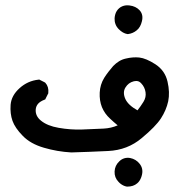

<svg xmlns="http://www.w3.org/2000/svg" viewBox="-20 -399 657 724"><path d="M458.5 304.7Q452.6 303.7 447 301.3Q441.4 298.8 436.3 295.2Q431.2 291.5 426.8 286.6Q411.1 270.5 412.1 247.6Q413.1 225.1 429.7 209.5Q438 201.2 448.5 198Q459 194.8 470.7 196.8Q492.7 201.2 506.3 218.3Q520.5 235.8 515.6 258.8Q514.2 265.6 511.7 271.7Q509.3 277.8 505.6 283.2Q502 288.6 497.1 292.5Q482.9 304.7 460 304.7H459.5ZM248.5 175.8Q222.2 174.3 196.5 169.9Q170.9 165.5 146 158.2Q95.2 143.6 65.9 113.3Q36.6 83.5 27.1 56.6Q17.6 29.8 20 -3.9Q22.9 -39.1 54.2 -66.9Q84.5 -94.2 125 -98.6L127.9 -99.1L130.4 -97.7L147.9 -88.9L149.4 -87.9L150.9 -86.9Q164.6 -71.8 162.1 -48.8V-46.9L161.1 -45.4L152.3 -27.8L150.9 -24.4L147.5 -22.9Q131.3 -16.6 123.5 -7.6Q115.7 1.5 114.7 13.7Q112.8 38.6 134.8 56.2Q158.7 75.7 201.2 83Q245.6 90.8 288.6 89.4Q332.5 87.9 370.6 85.9Q398.9 84.5 423.8 73.7Q416 67.4 409.2 61.3Q402.3 55.2 395.5 48.8Q385.3 39.6 377.4 28.6Q369.6 17.6 364.3 4.9Q354.5 -20 356 -49.8Q357.4 -80.1 373 -105.5Q380.4 -117.2 388.9 -128.2Q397.5 -139.2 406.7 -149.9Q417 -160.6 429 -168Q440.9 -175.3 454.6 -178.2Q481 -184.6 505.4 -182.1Q530.8 -179.2 565.9 -156.7Q602.5 -132.8 611.8 -90.8Q621.1 -50.8 614.3 -17.1Q606.9 16.6 586.9 47.4Q576.7 63 558.8 81.3Q541 99.6 514.6 121.6Q460.9 167 387.7 170.4Q317.9 173.8 249.5 175.8H249ZM498.5 17.1Q510.7 1.5 521 -15.1Q531.7 -32.2 528.8 -51.3Q525.9 -70.8 512.7 -84.5Q508.8 -88.9 504.6 -91.1Q500.5 -93.3 495.4 -93.5Q490.2 -93.8 483.9 -92.3Q474.1 -89.8 466.3 -84Q458.5 -78.1 452.6 -68.4Q441.9 -50.3 452.6 -25.9Q463.4 -2.4 498.5 17.1ZM460.4 -270.5Q451.7 -272 443.6 -276.6Q435.5 -281.2 427.7 -289.1Q419.4 -297.4 415.5 -307.9Q411.6 -318.4 412.1 -330.1Q412.6 -337.9 414.6 -344.7Q416.5 -351.6 420.2 -357.4Q423.8 -363.3 429.2 -367.9Q434.6 -372.6 440.9 -375.2Q447.3 -377.9 454.3 -378.7Q461.4 -379.4 468.8 -378.4Q492.2 -375.5 506.3 -360.4Q521.5 -343.8 515.1 -318.8Q512.7 -308.1 507.8 -299.3Q502.9 -290.5 495.6 -284.7Q481.4 -272.9 462.9 -270.5H461.9Z"/></svg>

Font: NaikaiFont
Style: Bold
Weight: 700
Version: Version 1.89